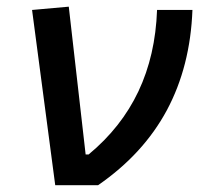

<svg xmlns="http://www.w3.org/2000/svg" viewBox="-20 -547 626 567"><path d="M143.1 0 74.7 -517.6 183.1 -527.3 232.9 -90.8H241.7Q338.4 -170.9 388.7 -277.1Q439 -383.3 443.8 -517.6H548.3Q542 -350.6 472.7 -221.4Q403.3 -92.3 269.5 0Z"/></svg>

Font: Cascadia Code
Style: Italic
Weight: 400
Italic angle: -10°
Designer: Aaron Bell
Foundry: Saja Typeworks
Version: Version 2407.024